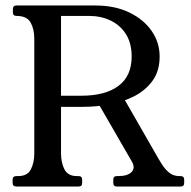

<svg xmlns="http://www.w3.org/2000/svg" viewBox="-20 -680 698 700"><path d="M562 -474Q562 -421 536.1 -385.5Q510.2 -350 468.8 -328.9Q427.2 -307.8 378.4 -299.1Q329.5 -290.5 283.5 -290.5H202.5V-121Q202.5 -87 215 -62.5Q227.5 -38 260.5 -38H266.5Q279.5 -38 279.5 -25V-13Q279.5 0 266.5 0H40Q26 0 26 -13V-25Q26 -38 40 -38H46Q80 -38 92.5 -62.5Q105 -87 105 -121V-539Q105 -574 91.5 -598Q78 -622 40 -622Q27 -622 27 -635V-647Q27 -660 40 -660H327Q399 -660 451.5 -634.5Q504 -609 533 -567Q562 -525 562 -474ZM276 -331Q364 -331 412 -366.9Q460 -402.8 460 -474Q460 -522.5 439.2 -555.4Q418.5 -588.2 383.2 -605.1Q348 -622 304 -622H202.5V-331ZM425.5 -332 546.5 -121Q558.2 -100 570.3 -81Q582.3 -62 597.4 -50Q612.4 -38 634.5 -38H638.5Q651.5 -38 651.5 -25V-13Q651.5 0 638.5 0H406Q393 0 393 -13V-25Q393 -38 406 -38H411Q445 -38 459.6 -52.8Q474.2 -67.5 460.8 -90.9L340 -300Z"/></svg>

Font: Young Serif Light
Style: Regular
Weight: 300
Designer: Bastien Sozeau
Foundry: NBR — Bastien Sozeau
Version: Version 5.001